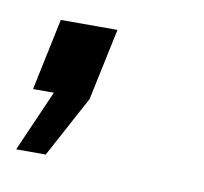

<svg xmlns="http://www.w3.org/2000/svg" viewBox="-45 -152 291 274"><g transform="rotate(10 100.0 -15.5)"><path d="M-6.8 81.1 32.2 -7.8H2L23.9 -111.8H106L84 -7.8L36.1 81.1Z"/></g></svg>

Font: Rawline Medium
Style: Italic
Weight: 500
Italic angle: -12°
Designer: Matt McInerney, Pablo Impallari, Rodrigo Fuenzalida
Foundry: Matt McInerney, Pablo Impallari, Rodrigo Fuenzalida
Version: Version 4.020;PS 004.020;hotconv 1.0.88;makeotf.lib2.5.64775